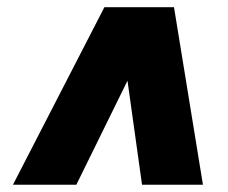

<svg xmlns="http://www.w3.org/2000/svg" viewBox="-20 -680 626 528"><path d="M15.6 -171.9 267.1 -660.2H458.5L538.1 -171.9H370.6L330.6 -458L189.9 -171.9Z"/></svg>

Font: Bevan
Style: Italic
Weight: 400
Italic angle: -10°
Designer: Vernon Adams
Foundry: Vernon Adams
Version: Version 2.100; ttfautohint (v1.8.3)